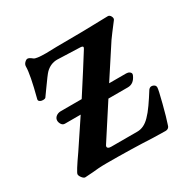

<svg xmlns="http://www.w3.org/2000/svg" viewBox="-108 -521 613 624"><g transform="rotate(-30 199.0 -209.0)"><path d="M375 -144Q381 -144 385.5 -140.5Q390 -137 390 -131Q390 -123 378 -76.5Q366 -30 359 -10Q356 5 342 5L296 4Q216 0 124 0Q106 0 92.5 1Q79 2 71 3L41 5Q36 5 30 -2.5Q24 -10 24 -16Q24 -23 62 -77L130 -179H71Q63 -179 58.5 -186Q54 -193 54 -200Q54 -209 61.5 -215Q69 -221 80 -221H158Q213 -306 246 -359Q248 -363 248 -364Q248 -369 236 -369L153 -372Q128 -372 109 -353Q102 -346 73 -305L58 -284Q55 -281 48 -281Q41 -281 36 -284.5Q31 -288 33 -294Q54 -374 54 -403Q54 -411 60 -417Q66 -423 71 -423Q77 -423 88 -414Q95 -408 133 -408L172 -409Q271 -409 366 -412Q373 -412 377 -404Q381 -396 377 -391Q347 -352 338 -339L261 -221H325Q332 -221 337 -217.5Q342 -214 342 -209L341 -205Q330 -179 307 -179H234L153 -54Q150 -50 150 -47Q150 -39 164 -39H262Q287 -39 309 -62Q321 -74 335 -94Q349 -114 364 -138Q369 -144 375 -144Z"/></g></svg>

Font: EB Garamond Medium
Style: Regular
Weight: 500
Designer: Georg Duffner and Octavio Pardo
Foundry: Georg Duffner
Version: Version 1.000